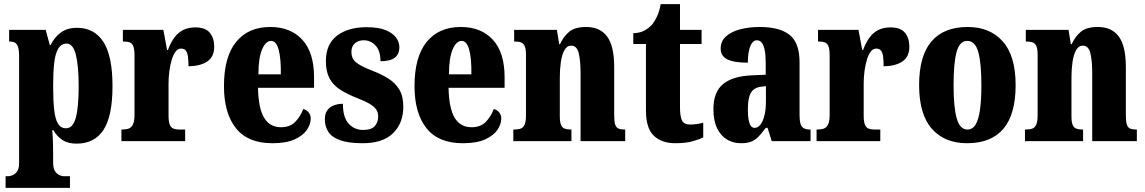

<svg xmlns="http://www.w3.org/2000/svg" viewBox="-20 -680 5517 925"><path d="M7 225V169H20Q27 169 39.5 164.5Q52 160 62 146.5Q72 133 72 106V-409Q72 -440 66.5 -455Q61 -470 51 -475Q41 -480 27 -480H24V-536H200L220 -463H224Q241 -499 272 -522.5Q303 -546 351 -546Q434 -546 478 -478.5Q522 -411 522 -265Q522 -120 478.5 -54Q435 12 349 12Q308 12 281.5 -5Q255 -22 237 -53H232Q234 -29 235 -1.5Q236 26 236 58V104Q236 132 246 146Q256 160 268 164.5Q280 169 287 169H317V225ZM298 -62Q331 -62 345 -112Q359 -162 359 -264Q359 -362 345.5 -416Q332 -470 301 -470Q275 -470 260.5 -445.5Q246 -421 241 -375.5Q236 -330 236 -266Q236 -197 241 -151.5Q246 -106 259.5 -84Q273 -62 298 -62Z M565 0V-56H569Q588 -56 601 -61Q614 -66 621 -81.5Q628 -97 628 -128V-412Q628 -442 622.5 -456.5Q617 -471 605.5 -475.5Q594 -480 576 -480H572V-536H767L785 -439H789Q803 -477 821.5 -501Q840 -525 864.5 -536.5Q889 -548 921 -548Q970 -548 991 -522Q1012 -496 1012 -455Q1012 -406 978 -383.5Q944 -361 888 -361Q888 -389 885.5 -407.5Q883 -426 875.5 -436Q868 -446 852 -446Q837 -446 826 -431.5Q815 -417 807.5 -392.5Q800 -368 796 -338Q792 -308 792 -277V-123Q792 -94 798 -79.5Q804 -65 815.5 -60.5Q827 -56 842 -56H872V0Z M1292 10Q1174 10 1116.5 -62.5Q1059 -135 1059 -265Q1059 -406 1117.5 -478Q1176 -550 1282 -550Q1380 -550 1436.5 -488.5Q1493 -427 1493 -308V-257H1223Q1225 -158 1252.5 -112.5Q1280 -67 1334 -67Q1377 -67 1402 -92.5Q1427 -118 1441 -155Q1456 -151 1466.5 -139Q1477 -127 1477 -109Q1477 -82 1458.5 -54.5Q1440 -27 1399.5 -8.5Q1359 10 1292 10ZM1333 -322Q1334 -398 1322.5 -440.5Q1311 -483 1286 -483Q1260 -483 1242.5 -441.5Q1225 -400 1225 -322Z M1727 10Q1657 10 1617 -5Q1577 -20 1561 -46Q1545 -72 1545 -105Q1545 -133 1557 -149Q1569 -165 1588.5 -172.5Q1608 -180 1632 -180Q1632 -115 1659.5 -84.5Q1687 -54 1729 -54Q1770 -54 1786 -73Q1802 -92 1802 -119Q1802 -140 1791 -154.5Q1780 -169 1758 -181.5Q1736 -194 1702 -207Q1651 -227 1617.5 -249Q1584 -271 1567 -303.5Q1550 -336 1550 -385Q1550 -468 1604 -508.5Q1658 -549 1746 -549Q1803 -549 1837.5 -535Q1872 -521 1888 -499Q1904 -477 1904 -453Q1904 -419 1882 -402Q1860 -385 1813 -385Q1813 -435 1789.5 -460.5Q1766 -486 1732 -486Q1707 -486 1690 -471.5Q1673 -457 1673 -430Q1673 -399 1693.5 -381Q1714 -363 1772 -340Q1817 -323 1851 -301.5Q1885 -280 1904 -248Q1923 -216 1923 -166Q1923 -87 1874 -38.5Q1825 10 1727 10Z M2210 10Q2092 10 2034.5 -62.5Q1977 -135 1977 -265Q1977 -406 2035.5 -478Q2094 -550 2200 -550Q2298 -550 2354.5 -488.5Q2411 -427 2411 -308V-257H2141Q2143 -158 2170.5 -112.5Q2198 -67 2252 -67Q2295 -67 2320 -92.5Q2345 -118 2359 -155Q2374 -151 2384.5 -139Q2395 -127 2395 -109Q2395 -82 2376.5 -54.5Q2358 -27 2317.5 -8.5Q2277 10 2210 10ZM2251 -322Q2252 -398 2240.5 -440.5Q2229 -483 2204 -483Q2178 -483 2160.5 -441.5Q2143 -400 2143 -322Z M2453 0V-56H2457Q2476 -56 2488.5 -60.5Q2501 -65 2507.5 -80Q2514 -95 2514 -124V-416Q2514 -444 2508 -457.5Q2502 -471 2490.5 -475.5Q2479 -480 2461 -480H2457V-536H2663L2674 -467H2678Q2694 -503 2721.5 -526.5Q2749 -550 2804 -550Q2871 -550 2905 -504Q2939 -458 2939 -357V-126Q2939 -96 2943.5 -81Q2948 -66 2959 -61Q2970 -56 2988 -56H2992V0H2777V-325Q2777 -389 2768 -424.5Q2759 -460 2732 -460Q2711 -460 2699 -438Q2687 -416 2682 -381Q2677 -346 2677 -306V-121Q2677 -93 2682.5 -79Q2688 -65 2700 -60.5Q2712 -56 2730 -56H2733V0Z M3233 10Q3169 10 3130.5 -25.5Q3092 -61 3092 -149V-468H3031V-520Q3066 -521 3089.5 -535.5Q3113 -550 3125 -566Q3136 -580 3146.5 -603.5Q3157 -627 3163 -660H3256V-536H3360V-468H3256V-163Q3256 -120 3265.5 -100Q3275 -80 3304 -80Q3321 -80 3338 -82.5Q3355 -85 3368 -89V-18Q3353 -10 3319 0Q3285 10 3233 10Z M3549 10Q3513 10 3483 -7.5Q3453 -25 3435 -61.5Q3417 -98 3417 -154Q3417 -236 3463 -274.5Q3509 -313 3601 -317L3669 -320V-374Q3669 -412 3664.5 -436.5Q3660 -461 3650.5 -473.5Q3641 -486 3626 -486Q3613 -486 3603.5 -473.5Q3594 -461 3588.5 -437Q3583 -413 3583 -378Q3516 -378 3484 -394Q3452 -410 3452 -446Q3452 -482 3478 -505Q3504 -528 3546.5 -539Q3589 -550 3640 -550Q3736 -550 3784 -512Q3832 -474 3832 -380V-126Q3832 -99 3836.5 -84Q3841 -69 3852 -62.5Q3863 -56 3882 -56H3885V0H3698L3678 -64H3669Q3650 -38 3634 -21.5Q3618 -5 3598.5 2.5Q3579 10 3549 10ZM3615 -64Q3632 -64 3644 -80Q3656 -96 3663 -124.5Q3670 -153 3670 -191V-265L3645 -262Q3622 -259 3608 -246Q3594 -233 3588.5 -209.5Q3583 -186 3583 -150Q3583 -122 3586.5 -103Q3590 -84 3597 -74Q3604 -64 3615 -64Z M3914 0V-56H3918Q3937 -56 3950 -61Q3963 -66 3970 -81.5Q3977 -97 3977 -128V-412Q3977 -442 3971.5 -456.5Q3966 -471 3954.5 -475.5Q3943 -480 3925 -480H3921V-536H4116L4134 -439H4138Q4152 -477 4170.5 -501Q4189 -525 4213.5 -536.5Q4238 -548 4270 -548Q4319 -548 4340 -522Q4361 -496 4361 -455Q4361 -406 4327 -383.5Q4293 -361 4237 -361Q4237 -389 4234.5 -407.5Q4232 -426 4224.5 -436Q4217 -446 4201 -446Q4186 -446 4175 -431.5Q4164 -417 4156.5 -392.5Q4149 -368 4145 -338Q4141 -308 4141 -277V-123Q4141 -94 4147 -79.5Q4153 -65 4164.5 -60.5Q4176 -56 4191 -56H4221V0Z M4639 10Q4531 10 4469.5 -59.5Q4408 -129 4408 -270Q4408 -411 4467.5 -480.5Q4527 -550 4642 -550Q4749 -550 4811 -480.5Q4873 -411 4873 -270Q4873 -129 4814 -59.5Q4755 10 4639 10ZM4641 -56Q4666 -56 4680.5 -80.5Q4695 -105 4701.5 -152.5Q4708 -200 4708 -270Q4708 -376 4693 -429.5Q4678 -483 4640 -483Q4603 -483 4588.5 -429.5Q4574 -376 4574 -270Q4574 -165 4589 -110.5Q4604 -56 4641 -56Z M4918 0V-56H4922Q4941 -56 4953.5 -60.5Q4966 -65 4972.5 -80Q4979 -95 4979 -124V-416Q4979 -444 4973 -457.5Q4967 -471 4955.5 -475.5Q4944 -480 4926 -480H4922V-536H5128L5139 -467H5143Q5159 -503 5186.5 -526.5Q5214 -550 5269 -550Q5336 -550 5370 -504Q5404 -458 5404 -357V-126Q5404 -96 5408.5 -81Q5413 -66 5424 -61Q5435 -56 5453 -56H5457V0H5242V-325Q5242 -389 5233 -424.5Q5224 -460 5197 -460Q5176 -460 5164 -438Q5152 -416 5147 -381Q5142 -346 5142 -306V-121Q5142 -93 5147.5 -79Q5153 -65 5165 -60.5Q5177 -56 5195 -56H5198V0Z"/></svg>

Font: Noto Serif Khmer ExtraCondensed Black
Style: Regular
Weight: 900
Width: 2
Designer: Danh Hong and the Monotype Design Team
Foundry: Monotype Imaging Inc.
Version: Version 2.004